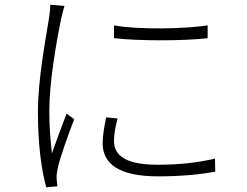

<svg xmlns="http://www.w3.org/2000/svg" viewBox="-20 -767 1040 810"><path d="M461 -660V-606C560 -594 759 -594 856 -606V-660C762 -645 560 -641 461 -660ZM428 -272C420 -233 413 -195 413 -163C413 -75 483 -23 647 -23C743 -23 828 -31 888 -43L887 -98C811 -80 733 -72 644 -72C488 -72 461 -126 461 -172C461 -200 466 -230 476 -267L428 -272ZM192 -747C192 -731 190 -713 187 -692C174 -608 140 -437 140 -293C140 -159 155 -49 175 23L222 19C221 10 220 -2 219 -12C218 -24 220 -41 223 -55C232 -99 269 -202 293 -264L261 -288C244 -244 217 -172 199 -120C192 -185 188 -234 188 -299C188 -417 216 -581 238 -688C242 -707 248 -727 252 -742Z"/></svg>

Font: Source Han Sans SC Light
Style: Regular
Weight: 300
Designer: Ryoko NISHIZUKA (kana & ideographs); Paul D. Hunt (Latin, Greek & Cyrillic); Wenlong ZHANG (bopomofo); Sandoll Communica
Foundry: Adobe Systems Incorporated
Version: Version 1.004;PS 1.004;hotconv 1.0.82;makeotf.lib2.5.63406